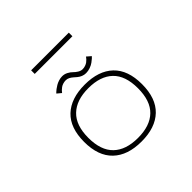

<svg xmlns="http://www.w3.org/2000/svg" viewBox="-199 -1031 1247 1247"><g transform="rotate(-45 425.0 -407.0)"><path d="M245 -823.5H591V-790.5H245ZM485 -558Q468 -558 453 -564.2Q438 -570.5 427.2 -579.5Q416.5 -588.5 406.2 -597.5Q396 -606.5 383.8 -612.8Q371.5 -619 358 -619Q344.5 -619 331.5 -614.8Q318.5 -610.5 310.2 -604.2Q302 -598 295.5 -591.8Q289 -585.5 286 -581L283 -577L254 -601Q255 -602.5 260.2 -607.8Q265.5 -613 276 -621Q286.5 -629 298.8 -636.2Q311 -643.5 327.5 -648.8Q344 -654 360 -654Q381 -654 399.2 -644.2Q417.5 -634.5 428.5 -623Q439.5 -611.5 455.2 -601.8Q471 -592 487 -592Q500.5 -592 513.2 -596.5Q526 -601 534 -607.2Q542 -613.5 548.2 -619.8Q554.5 -626 557 -630.5L560 -635L589 -610Q586 -606 578.5 -599.2Q571 -592.5 557.2 -582.2Q543.5 -572 524 -565Q504.5 -558 485 -558ZM159.5 -251Q159.5 -380.5 229 -446.2Q298.5 -512 425.5 -512Q552.5 -512 621.8 -446Q691 -380 691 -251Q691 -121.5 621.8 -55.2Q552.5 11 425.5 11Q298.5 11 229 -55.5Q159.5 -122 159.5 -251ZM425.5 -22Q536.5 -22 595 -78.8Q653.5 -135.5 653.5 -251Q653.5 -366 594.8 -422.5Q536 -479 425.5 -479Q316 -479 256.8 -422.2Q197.5 -365.5 197.5 -251Q197.5 -135.5 256.2 -78.8Q315 -22 425.5 -22Z"/></g></svg>

Font: League Mono Wide Thin
Style: Regular
Weight: 100
Width: 8
Designer: Tyler Finck
Foundry: The League of Moveable Type / Tyler Finck
Version: Version 2.210